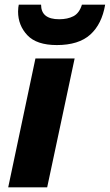

<svg xmlns="http://www.w3.org/2000/svg" viewBox="-20 -798 468 818"><path d="M15 0 131 -549H298L181 0ZM222 -606Q136 -606 96.5 -648Q57 -690 57 -749Q57 -759 58 -766Q59 -773 60 -778H155Q155 -716 232 -716Q268 -716 293 -729Q318 -742 329 -778H428Q414 -695 364.5 -650.5Q315 -606 222 -606Z"/></svg>

Font: Noto Sans ExtraBold
Style: Italic
Weight: 800
Italic angle: -12°
Designer: Monotype Design Team
Foundry: Monotype Imaging Inc.
Version: Version 2.013; ttfautohint (v1.8.4.7-5d5b)